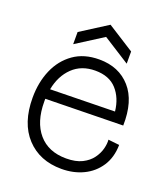

<svg xmlns="http://www.w3.org/2000/svg" viewBox="-131 -785 776 890"><g transform="rotate(20 257.0 -340.0)"><path d="M275 13Q167 13 102 -57Q37 -127 37 -252Q37 -328 63.5 -389.5Q90 -451 141.5 -487.5Q193 -524 268 -524Q365 -524 422 -459.5Q479 -395 476 -274L94 -267Q94 -261 94 -253Q94 -153 142.5 -96.5Q191 -40 279 -40Q326 -40 357 -55.5Q388 -71 405.5 -95Q423 -119 429.5 -144.5Q436 -170 434 -189L489 -183Q488 -121 459 -77Q430 -33 382 -10Q334 13 275 13ZM268 -469Q200 -469 156.5 -427Q113 -385 100 -316L418 -322Q411 -387 374 -428Q337 -469 268 -469ZM129 -549V-609L261 -693L393 -609V-549L261 -633Z"/></g></svg>

Font: Bricolage Grotesque 48pt ExtraLight
Style: Regular
Weight: 200
Designer: Mathieu Triay
Foundry: Atelier Triay
Version: Version 1.000; ttfautohint (v1.8.4.7-5d5b);gftools[0.9.32]